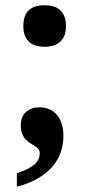

<svg xmlns="http://www.w3.org/2000/svg" viewBox="-20 -565 334 739"><path d="M224.1 -42Q224.1 -10.3 214.4 19.5Q204.6 49.3 183.1 74.7Q161.6 100.1 127.7 120.4Q93.8 140.6 44.9 153.8V102.1Q66.9 94.2 83.3 86.4Q99.6 78.6 110.6 69.6Q121.6 60.5 127.2 49.6Q132.8 38.6 132.8 23.9Q132.8 14.6 127.4 8.5Q122.1 2.4 114 -2.9Q106 -8.3 96.4 -13.9Q86.9 -19.5 78.9 -28.3Q70.8 -37.1 65.4 -50Q60.1 -63 60.1 -83Q60.1 -116.7 80.6 -134.3Q101.1 -151.9 131.8 -151.9Q174.3 -151.9 199.2 -122.6Q224.1 -93.3 224.1 -42ZM69.8 -464.8Q69.8 -487.8 76.2 -503.2Q82.5 -518.6 93.5 -527.8Q104.5 -537.1 119.6 -541Q134.8 -544.9 151.9 -544.9Q168.5 -544.9 183.3 -541Q198.2 -537.1 209.5 -527.8Q220.7 -518.6 227.3 -503.2Q233.9 -487.8 233.9 -464.8Q233.9 -442.4 227.3 -427Q220.7 -411.6 209.5 -402.3Q198.2 -393.1 183.3 -388.9Q168.5 -384.8 151.9 -384.8Q134.8 -384.8 119.6 -388.9Q104.5 -393.1 93.5 -402.3Q82.5 -411.6 76.2 -427Q69.8 -442.4 69.8 -464.8Z"/></svg>

Font: Sahl Naskh
Style: Bold
Weight: 700
Designer: Pascal Zoghbi
Version: Version 1.001